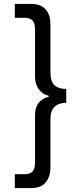

<svg xmlns="http://www.w3.org/2000/svg" viewBox="-20 -721 386 971"><path d="M235 -359Q235 -308 256 -289.5Q277 -271 315 -271V-201Q277 -201 256 -181Q235 -161 235 -117V125Q235 172 211.5 201Q188 230 140 230H55V160H105Q132 160 144.5 146.5Q157 133 157 101V-136Q157 -180 177.5 -203Q198 -226 226 -231V-237Q199 -241 178 -267.5Q157 -294 157 -336V-572Q157 -603 145 -617Q133 -631 105 -631H55V-701H141Q185 -701 210 -674.5Q235 -648 235 -597Z"/></svg>

Font: PTSans
Style: Regular
Weight: 400
Designer: A.Korolkova, O.Umpeleva, V.Yefimov
Foundry: ParaType Ltd
Version: Version 2.003W OFL